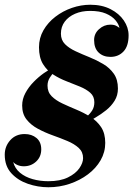

<svg xmlns="http://www.w3.org/2000/svg" viewBox="-24 -780 562 810"><path d="M180 10Q136 10 93.8 -4.5Q51.5 -19 23.8 -49.2Q-4 -79.5 -4 -127.5Q-4 -162.5 19.2 -188.5Q42.5 -214.5 80 -214.5Q110 -214.5 130 -197.8Q150 -181 150 -150Q150 -118.5 128.5 -98.5Q107 -78.5 76.5 -78.5Q62 -78.5 49.8 -83.8Q37.5 -89 31.5 -97Q38.5 -69.5 60.5 -51.2Q82.5 -33 114 -24.2Q145.5 -15.5 180 -15.5Q230 -15.5 262.5 -31.5Q295 -47.5 310.8 -70.2Q326.5 -93 326.5 -113Q326.5 -139 308 -156Q289.5 -173 260.2 -185.2Q231 -197.5 198 -209.2Q165 -221 135.8 -236.8Q106.5 -252.5 88 -276Q69.5 -299.5 69.5 -335Q69.5 -362 83 -387.2Q96.5 -412.5 117.5 -434Q138.5 -455.5 161.2 -471.5Q184 -487.5 202 -495L224.5 -491.5Q217.5 -487.5 206.2 -477.2Q195 -467 185.8 -452Q176.5 -437 176.5 -418.5Q176.5 -391.5 194 -374Q211.5 -356.5 239.2 -343.5Q267 -330.5 298.2 -317.5Q329.5 -304.5 357.2 -287.2Q385 -270 402.5 -243.8Q420 -217.5 420 -177Q420 -138 400.5 -104Q381 -70 347 -44.5Q313 -19 270 -4.5Q227 10 180 10ZM336.5 -259 315 -266Q328.5 -277 342 -288.2Q355.5 -299.5 364.8 -314Q374 -328.5 374 -348.5Q374 -373.5 357 -388.5Q340 -403.5 313.5 -414.5Q287 -425.5 257 -437Q227 -448.5 200.5 -465.5Q174 -482.5 157.2 -510Q140.5 -537.5 140.5 -580.5Q140.5 -619.5 159.2 -652.2Q178 -685 209.5 -709.2Q241 -733.5 279.5 -746.8Q318 -760 357 -760Q406 -760 442.2 -741.5Q478.5 -723 498.5 -693.5Q518.5 -664 518.5 -631Q518.5 -585.5 497 -562.8Q475.5 -540 442 -540Q411.5 -540 392.2 -558.2Q373 -576.5 373 -611Q373 -638.5 394 -657.2Q415 -676 441.5 -676Q457 -676 466 -671.2Q475 -666.5 480 -662Q477 -678 463 -694.8Q449 -711.5 422.8 -722.8Q396.5 -734 356 -734Q320.5 -734 292.8 -722Q265 -710 249 -688.5Q233 -667 233 -638Q233 -611 250.2 -593.8Q267.5 -576.5 295 -563.8Q322.5 -551 353 -538.8Q383.5 -526.5 411 -510.2Q438.5 -494 456 -469.2Q473.5 -444.5 473.5 -406.5Q473.5 -377.5 459.5 -355Q445.5 -332.5 424 -315.2Q402.5 -298 379 -284.2Q355.5 -270.5 336.5 -259Z"/></svg>

Font: Bodoni Moda 9pt
Style: Bold Italic
Weight: 700
Italic angle: -13°
Designer: Owen Earl
Foundry: indestructible type
Version: Version 2.004